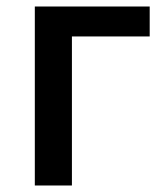

<svg xmlns="http://www.w3.org/2000/svg" viewBox="-20 -570 509 590"><path d="M87 0H201V-458H440V-550H87Z"/></svg>

Font: Kinto Sans Med
Style: Regular
Weight: 500
Designer: Authors: Ryoko NISHIZUKA  (kana & ideographs); Paul D. Hunt (Latin, Greek & Cyrillic); Wenlong ZHANG  (bopomofo); Sandol
Foundry: Adobe Systems Incorporated, ookami Inc.
Version: Version 0.001